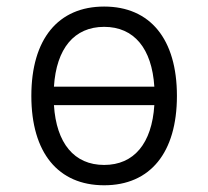

<svg xmlns="http://www.w3.org/2000/svg" viewBox="-20 -547 626 577"><path d="M293 9.8C431.2 9.8 511.7 -87.9 511.7 -258.8C511.7 -429.7 431.2 -527.3 293 -527.3C154.8 -527.3 74.2 -429.7 74.2 -258.8C74.2 -87.9 154.8 9.8 293 9.8ZM293 -51.3C203.1 -51.3 149.4 -116.2 142.1 -231H443.8C436.5 -116.2 382.8 -51.3 293 -51.3ZM142.1 -286.6C149.4 -401.4 203.1 -466.3 293 -466.3C382.8 -466.3 436.5 -401.4 443.8 -286.6Z"/></svg>

Font: Cascadia Code PL Light
Style: Regular
Weight: 300
Monospace: yes
Designer: Aaron Bell
Foundry: Saja Typeworks
Version: Version 2404.023